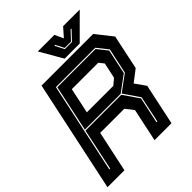

<svg xmlns="http://www.w3.org/2000/svg" viewBox="-246 -996 1134 1134"><g transform="rotate(-45 321.0 -429.0)"><path d="M-12 0 137 -700H568.5L649.5 -597L603.5 -380L530.5 -324L577.5 -257.5L522.5 0H381L425 -207.5L386 -257.5H184.5L129.5 0ZM70 -66.5H77L132.5 -328.5H431.5L499 -231L464 -66.5H471L506 -233L438.5 -332L539 -406L573.5 -565.5L519.5 -633.5H190.5ZM214.5 -399H435.5L472.5 -430L493.5 -528L469.5 -558.5H248.5ZM134 -335 196 -627H515.5L566 -563.5L533 -408.5L433 -335ZM346 -716 264 -858H402.5L427.5 -804L475.5 -858H614L472 -716ZM386.5 -755H446L501 -813H493L443.5 -760.5H391L364 -813H356.5Z"/></g></svg>

Font: Tourney Thin ExtraBold
Style: Italic
Weight: 800
Italic angle: -12°
Version: Version 1.015